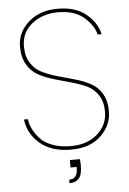

<svg xmlns="http://www.w3.org/2000/svg" viewBox="-59 -754 655 974"><g transform="rotate(-5 268.0 -267.5)"><path d="M267 59H318Q320 77 320 90Q320 139 303 157.5Q286 176 255 176V158Q298 158 298 104V97H267ZM486 -170Q486 -100 431 -46.5Q376 7 278 7Q178 7 119.5 -43.5Q61 -94 53 -166H73Q76 -141 87.5 -117Q99 -93 121 -67.5Q143 -42 184 -26.5Q225 -11 278 -11Q363 -11 414.5 -57Q466 -103 466 -170Q466 -220 444 -254Q422 -288 386.5 -304.5Q351 -321 308.5 -332.5Q266 -344 223 -356.5Q180 -369 144.5 -388Q109 -407 87 -444Q65 -481 65 -536Q65 -608 122.5 -659.5Q180 -711 272 -711Q363 -711 416.5 -666.5Q470 -622 483 -563H463Q451 -611 403.5 -652Q356 -693 272 -693Q194 -693 139.5 -650Q85 -607 85 -536Q85 -485 107 -450.5Q129 -416 164.5 -399Q200 -382 243 -370Q286 -358 328.5 -346Q371 -334 406.5 -315.5Q442 -297 464 -260.5Q486 -224 486 -170Z"/></g></svg>

Font: SVN-Poppins Thin
Style: Regular
Weight: 100
Designer: Ninad Kale (Devanagari), Jonny Pinhorn (Latin)
Foundry: Indian Type Foundry
Version: Version 3.002 2017